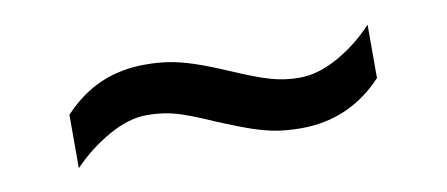

<svg xmlns="http://www.w3.org/2000/svg" viewBox="-30 -463 652 280"><g transform="rotate(-10 296.0 -322.5)"><path d="M70 -335Q95 -362 125 -375Q155 -388 191 -388Q210 -388 226 -385.5Q242 -383 262 -376.5Q282 -370 312 -357Q349 -341 369 -335.5Q389 -330 410 -330Q438 -330 468 -347Q498 -364 521 -389V-310Q497 -284 466.5 -270.5Q436 -257 400 -257Q381 -257 365 -259.5Q349 -262 329.5 -268.5Q310 -275 279 -288Q243 -304 223.5 -309.5Q204 -315 181 -315Q154 -315 124 -298Q94 -281 70 -256Z"/></g></svg>

Font: lbangla05
Style: Book
Weight: 400
Designer: Jelle Bosma - Monotype Design Team
Foundry: Monotype Imaging Inc.
Version: Version 2.003